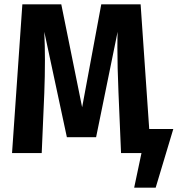

<svg xmlns="http://www.w3.org/2000/svg" viewBox="-20 -712 826 893"><path d="M786 -112 704 161H604L638 0H543L531 -283Q526 -401 526 -492Q526 -542 527 -564L427 -74H291L186 -564Q189 -497 189 -432Q189 -357 186 -279L174 0H36L84 -692H265L362 -213L451 -692H634L674 -112Z"/></svg>

Font: Fira Sans Condensed SemiBold
Style: Regular
Weight: 600
Width: 3
Designer: bBox Type GmbH & Carrois Corporate GbR & Edenspiekermann AG
Foundry: bBox Type GmbH & Carrois Corporate GbR & Edenspiekermann AG
Version: Version 4.301